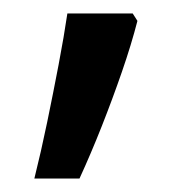

<svg xmlns="http://www.w3.org/2000/svg" viewBox="-20 -136 290 285"><path d="M177 -116 184 -105Q175 -70 161 -29.5Q147 11 131 51.5Q115 92 98 129H31Q41 89 50 45.5Q59 2 67 -40Q75 -82 80 -116Z"/></svg>

Font: mlyalm115
Style: Regular
Weight: 400
Designer: Jelle Bosma - Monotype Design Team
Foundry: Monotype Imaging Inc.
Version: Version 2.103